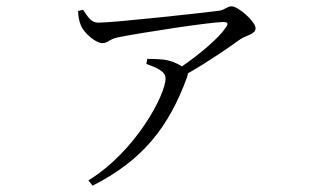

<svg xmlns="http://www.w3.org/2000/svg" viewBox="-20 -533 1040 610"><path d="M445 -330C477 -318 506 -307 506 -284C506 -232 411 -52 261 40L274 57C436 -25 517 -132 574 -287C576 -293 577 -297 577 -300C644 -338 711 -385 743 -408C760 -420 792 -424 792 -443C792 -465 736 -513 716 -513C702 -513 695 -502 677 -499C633 -493 342 -461 292 -461C270 -461 260 -478 244 -502L228 -498C229 -480 231 -465 238 -450C249 -426 285 -396 305 -396C323 -396 324 -407 353 -414C438 -431 652 -463 688 -463C704 -463 707 -459 697 -445C676 -413 616 -362 558 -322C545 -331 523 -341 497 -344C483 -345 469 -346 448 -346Z"/></svg>

Font: Kiri Minchoo Light
Style: Regular
Weight: 300
Designer: Ryoko NISHIZUKA 西塚涼子 (kana & ideographs); Frank Grießhammer (Latin, Greek & Cyrillic);
akenotsuki.com/eyeben/fonts/ (U+
Foundry: Adobe
akenotsuki.com/eyeben/fonts/
Version: Version 4.002;hotconv 1.0.119;makeotfexe 2.5.65604